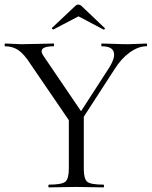

<svg xmlns="http://www.w3.org/2000/svg" viewBox="-23 -814 659 834"><path d="M209 -686Q208 -686 206 -687Q204 -688 203 -690Q202 -692 203 -693L306 -790Q310 -794 317 -794Q324 -794 329 -790L431 -693Q433 -692 432.5 -689.5Q432 -687 429.5 -686Q427 -685 426 -686L318 -743ZM613 -625Q616 -625 616 -619Q616 -613 613 -613Q578 -613 541 -586.5Q504 -560 475 -514L341 -307V-81Q341 -37 356 -24.5Q371 -12 426 -12Q429 -12 429 -6Q429 0 426 0Q412 0 372.5 -1Q333 -2 308 -2Q284 -2 244 -1Q204 0 190 0Q187 0 187 -6Q187 -12 190 -12Q245 -12 260.5 -24.5Q276 -37 276 -81V-292L110 -535Q82 -579 57 -596Q32 -613 -1 -613Q-3 -613 -3 -619Q-3 -625 -1 -625Q11 -625 35 -623.5Q59 -622 70 -622Q99 -622 147 -623.5Q195 -625 210 -625Q212 -625 212 -619Q212 -613 210 -613Q135 -613 168 -568L329 -331L450 -518Q479 -564 471 -588.5Q463 -613 419 -613Q417 -613 417 -619Q417 -625 419 -625Q435 -625 471 -623.5Q507 -622 536 -622Q553 -622 576 -623.5Q599 -625 613 -625Z"/></svg>

Font: Cormorant
Style: Regular
Weight: 400
Designer: Christian Thalmann (Catharsis Fonts)
Version: Version 1.000;PS 001.000;hotconv 1.0.70;makeotf.lib2.5.58329